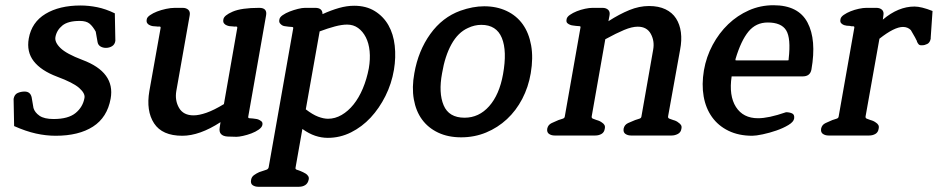

<svg xmlns="http://www.w3.org/2000/svg" viewBox="-20 -518 3586 734"><path d="M193 1Q156 1 117.5 -7.5Q79 -16 34 -36L32 -140Q35 -157 47.5 -162.5Q60 -168 74 -168Q96 -168 101 -146L108 -105Q113 -88 131 -75.5Q149 -63 185 -63Q241 -63 269 -86Q297 -109 303 -144Q306 -161 283 -181.5Q260 -202 198 -225Q137 -248 109 -284Q81 -320 90 -371Q101 -433 154 -465Q207 -497 288 -497Q319 -497 351.5 -490.5Q384 -484 419 -467L421 -362Q419 -348 408.5 -341.5Q398 -335 385 -335Q373 -335 364 -340.5Q355 -346 353 -357L346 -397Q335 -417 322.5 -427.5Q310 -438 285 -438Q240 -438 218.5 -420.5Q197 -403 192 -377Q188 -357 211 -334.5Q234 -312 295 -289Q421 -242 403 -141Q390 -69 335.5 -34Q281 1 193 1Z M884 5 850 4Q833 3 825 -5.5Q817 -14 820 -31L823 -51Q743 1 677 1Q600 1 569 -46.5Q538 -94 551 -170L594 -411Q595 -417 589 -416.5Q583 -416 577 -417Q563 -417 554 -421Q548 -423 543.5 -428.5Q539 -434 541 -444Q542 -452 553.5 -460Q565 -468 580.5 -474Q596 -480 614.5 -484Q633 -488 649 -488H678Q692 -488 700 -480.5Q708 -473 705 -458L654 -170Q648 -134 664.5 -105.5Q681 -77 720 -77Q741 -77 769.5 -87Q798 -97 836 -120L887 -411Q888 -417 882 -416.5Q876 -416 870 -417Q856 -417 847 -421Q841 -423 836.5 -428.5Q832 -434 834 -444Q836 -459 869.5 -473.5Q903 -488 971 -488Q1003 -488 997 -458L929 -72Q928 -66 934 -66Q940 -66 947 -65Q952 -64 957.5 -63.5Q963 -63 968 -61Q973 -59 979 -54.5Q985 -50 983 -40Q981 -31 969 -22.5Q957 -14 941 -8Q925 -2 909 1.5Q893 5 884 5Z M1213 -464Q1246 -479 1276 -487.5Q1306 -496 1334 -496Q1380 -496 1413 -475.5Q1446 -455 1465 -421.5Q1484 -388 1489 -343.5Q1494 -299 1486 -251Q1477 -198 1453.5 -151Q1430 -104 1397 -68.5Q1364 -33 1322 -12Q1280 9 1233 9Q1209 9 1185 1Q1161 -7 1136 -25L1110 122Q1108 129 1115 131Q1122 133 1129 136Q1134 138 1139 140.5Q1144 143 1149 146Q1154 149 1158 155Q1162 161 1160 169Q1157 183 1147 189.5Q1137 196 1123 196H967Q955 196 946 190Q937 184 940 169Q942 158 951 151.5Q960 145 971 140Q974 139 977 138Q980 137 983 136Q991 133 998 131Q1005 129 1007 122L1101 -410Q1102 -415 1095.5 -415Q1089 -415 1083 -416Q1078 -417 1072 -417.5Q1066 -418 1061 -420Q1055 -423 1050.5 -428.5Q1046 -434 1048 -443Q1049 -452 1060.5 -460Q1072 -468 1087.5 -474Q1103 -480 1119 -484Q1135 -488 1146 -488H1185Q1213 -488 1213 -464ZM1307 -424Q1287 -424 1260.5 -417Q1234 -410 1202 -398L1149 -100Q1175 -80 1196 -72Q1217 -64 1234 -64Q1261 -64 1286 -78.5Q1311 -93 1331.5 -118.5Q1352 -144 1367 -179.5Q1382 -215 1390 -257Q1396 -292 1393 -322.5Q1390 -353 1378.5 -375.5Q1367 -398 1349 -411Q1331 -424 1307 -424Z M1743 7Q1693 7 1655 -11Q1617 -29 1593.5 -61Q1570 -93 1562 -138.5Q1554 -184 1564 -238Q1579 -324 1625 -388Q1671 -452 1740 -477Q1788 -494 1831 -494Q1879 -494 1917 -476Q1955 -458 1978.5 -425Q2002 -392 2010.5 -344.5Q2019 -297 2009 -238Q2000 -185 1976.5 -140Q1953 -95 1918 -62.5Q1883 -30 1838.5 -11.5Q1794 7 1743 7ZM1820 -423Q1794 -423 1769 -411Q1731 -394 1706 -349Q1681 -304 1670 -238Q1656 -163 1676 -115.5Q1696 -68 1756 -68Q1811 -68 1850 -112Q1889 -156 1903 -234Q1919 -323 1898.5 -373Q1878 -423 1820 -423Z M2548 0H2392Q2380 0 2371 -6Q2362 -12 2364 -26Q2367 -41 2381 -47.5Q2395 -54 2408 -59Q2416 -62 2423.5 -64Q2431 -66 2432 -72L2477 -328Q2483 -361 2468 -388.5Q2453 -416 2418 -416Q2396 -416 2366 -403.5Q2336 -391 2294 -368L2242 -73Q2241 -66 2247.5 -64Q2254 -62 2261 -59Q2273 -56 2282 -49Q2287 -46 2290.5 -40.5Q2294 -35 2292 -26Q2290 -12 2279.5 -6Q2269 0 2256 0H2100Q2088 0 2079 -6Q2070 -12 2072 -26Q2075 -41 2089 -47.5Q2103 -54 2115 -59Q2123 -62 2130.5 -64Q2138 -66 2139 -72L2199 -412Q2201 -418 2194.5 -418Q2188 -418 2182 -419Q2176 -420 2170.5 -420.5Q2165 -421 2160 -423Q2154 -425 2149 -429.5Q2144 -434 2146 -444Q2147 -453 2158.5 -461Q2170 -469 2185 -475Q2200 -481 2216.5 -484.5Q2233 -488 2245 -488H2283Q2297 -488 2305 -480.5Q2313 -473 2310 -458L2306 -437Q2348 -464 2386 -479.5Q2424 -495 2461 -495Q2498 -495 2524 -482.5Q2550 -470 2564.5 -447.5Q2579 -425 2583 -394.5Q2587 -364 2580 -328L2534 -73Q2533 -66 2540 -64Q2547 -62 2554 -59Q2566 -56 2574 -49Q2579 -46 2583 -40.5Q2587 -35 2585 -26Q2583 -12 2571.5 -6Q2560 0 2548 0Z M3049 -226H2777Q2766 -152 2793.5 -109Q2821 -66 2878 -66Q2898 -66 2924 -71.5Q2950 -77 2985 -89Q2998 -89 3008 -84.5Q3018 -80 3016 -65Q3014 -52 2994 -40Q2974 -28 2948 -19Q2922 -10 2896 -4.5Q2870 1 2856 1Q2804 1 2765 -18Q2726 -37 2702 -70.5Q2678 -104 2670 -149.5Q2662 -195 2671 -249Q2680 -301 2704.5 -346.5Q2729 -392 2764 -425.5Q2799 -459 2843 -478.5Q2887 -498 2937 -498Q3032 -498 3067 -432Q3102 -366 3082 -252Q3077 -226 3049 -226ZM2915 -432Q2870 -432 2841.5 -397.5Q2813 -363 2792 -293Q2791 -288 2792 -287.5Q2793 -287 2798 -287H2988Q2993 -287 2994 -287.5Q2995 -288 2995 -293Q3004 -372 2985.5 -402Q2967 -432 2915 -432Z M3506 -345Q3496 -344 3492 -348.5Q3488 -353 3486 -358Q3485 -360 3484.5 -362.5Q3484 -365 3482 -367Q3481 -369 3480 -371.5Q3479 -374 3477 -377L3462 -403Q3450 -415 3432 -415Q3399 -415 3342 -370L3289 -73Q3288 -66 3294.5 -64Q3301 -62 3308 -59Q3320 -56 3329 -49Q3334 -46 3337.5 -40.5Q3341 -35 3339 -26Q3337 -12 3326.5 -6Q3316 0 3303 0H3147Q3135 0 3126 -6Q3117 -12 3119 -26Q3122 -41 3136 -47.5Q3150 -54 3162 -59Q3170 -62 3177.5 -64Q3185 -66 3186 -72L3246 -412Q3247 -418 3241 -417.5Q3235 -417 3229 -419Q3216 -419 3207 -422Q3201 -424 3196 -429Q3191 -434 3193 -444Q3194 -453 3205.5 -461Q3217 -469 3232 -475Q3247 -481 3263.5 -484.5Q3280 -488 3292 -488H3330Q3344 -488 3352 -480.5Q3360 -473 3357 -458L3355 -443Q3414 -493 3476 -493Q3502 -493 3545 -476L3538 -374V-370Q3535 -355 3525 -350Q3515 -345 3506 -345Z"/></svg>

Font: Jura
Style: Bold Italic
Weight: 700
Designer: Ed Merritt
Foundry: Ten by Twenty
Version: Version 1.007